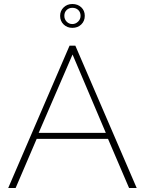

<svg xmlns="http://www.w3.org/2000/svg" viewBox="-20 -938 722 958"><path d="M58 0H21L327 -710H356L662 0H624L519 -245H163ZM508 -275 342 -666 173 -275ZM280 -859Q280 -884 297.5 -901Q315 -918 341 -918Q368 -918 385.5 -901.5Q403 -885 403 -859Q403 -833 385.5 -816Q368 -799 341 -799Q315 -799 297.5 -816Q280 -833 280 -859ZM341 -899Q324 -899 312.5 -888Q301 -877 301 -859Q301 -842 312.5 -830Q324 -818 341 -818Q357 -818 369.5 -830Q382 -842 382 -859Q382 -877 370.5 -888Q359 -899 341 -899Z"/></svg>

Font: Raleway
Style: ExtraLight
Weight: 200
Designer: Matt McInerney, Pablo Impallari, Rodrigo Fuenzalida
Foundry: Matt McInerney, Pablo Impallari, Rodrigo Fuenzalida
Version: Version 2.001